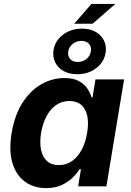

<svg xmlns="http://www.w3.org/2000/svg" viewBox="-20 -951 671 980"><path d="M215.4 9.1Q152.8 9.1 107.7 -23.5Q62.6 -56 43.6 -118.8Q24.5 -181.6 39.4 -272.2Q55.1 -365.7 95.7 -428Q136.3 -490.2 192 -521.5Q247.7 -552.7 308.2 -552.7Q354.4 -552.7 382.6 -537.2Q410.8 -521.8 425.9 -498.9Q441.1 -476 447.4 -454H452.4L467.3 -545.9H613.4L523.1 0H378.9L393.1 -87.4H386.2Q372.2 -64.9 349.1 -42.8Q326 -20.6 293 -5.7Q260 9.1 215.4 9.1ZM280.4 -108.3Q318.1 -108.3 347.6 -129Q377.1 -149.7 396.9 -186.6Q416.8 -223.5 424.7 -272.7Q433.1 -322.4 425.5 -358.9Q417.8 -395.4 394.9 -415.4Q372 -435.4 334.3 -435.4Q295.8 -435.4 266.1 -414.5Q236.4 -393.6 217.1 -357Q197.7 -320.4 189.7 -272.7Q182 -224.8 189.3 -187.5Q196.5 -150.3 219.4 -129.3Q242.3 -108.3 280.4 -108.3ZM358.8 -829.9 446.8 -931H568.9L452.5 -829.9ZM374 -572.1Q332.7 -572.1 303.4 -589Q274.1 -606 260.9 -634.5Q247.7 -663 253.5 -697.6Q258.7 -728 278.6 -752.3Q298.6 -776.5 329.5 -790.7Q360.4 -804.9 398 -804.9Q439.8 -804.9 468.9 -788.1Q497.9 -771.3 511.4 -742.7Q524.8 -714.2 518.7 -679.6Q513.6 -648.7 493.4 -624.4Q473.2 -600 442.4 -586Q411.6 -572.1 374 -572.1ZM376.8 -634.7Q401.7 -634.7 420.6 -649.5Q439.5 -664.4 443.6 -687.9Q448 -711.4 434.6 -726.9Q421.3 -742.3 395.5 -742.3Q370.1 -742.3 351.3 -727.2Q332.5 -712.1 328.4 -688.8Q324.5 -665.3 337.9 -650Q351.2 -634.7 376.8 -634.7Z"/></svg>

Font: Inter
Style: Italic
Weight: 400
Italic angle: -9.3988°
Designer: Rasmus Andersson
Foundry: rsms
Version: Version 4.001;git-66647c0bb